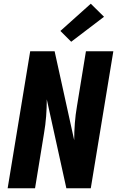

<svg xmlns="http://www.w3.org/2000/svg" viewBox="-20 -1010 640 1030"><path d="M21 0 142 -735H273L378 -258Q378 -303 381.5 -349Q385 -395 393 -441L441 -735H588L467 0H336L231 -477Q231 -432 227.5 -386Q224 -340 216 -294L168 0ZM362 -786 304 -844 467 -990 538 -920Z"/></svg>

Font: Iosevka Aile Heavy
Style: Italic
Weight: 900
Italic angle: -9°
Designer: Belleve Invis
Foundry: Belleve Invis
Version: Version 31.1.0; ttfautohint (v1.8.4)